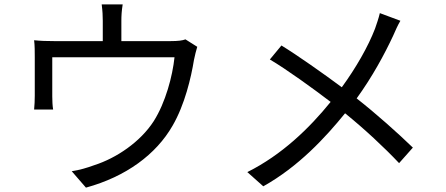

<svg xmlns="http://www.w3.org/2000/svg" viewBox="-20 -821 2040 878"><path d="M828 -641C815 -636 796 -633 759 -633H535V-726C535 -747 536 -770 541 -801H445C449 -770 450 -747 450 -726V-633H229C194 -633 165 -634 136 -637C139 -615 139 -581 139 -560V-384C139 -365 138 -338 136 -320H223C220 -336 219 -362 219 -380V-559H778C769 -473 737 -352 683 -267C622 -172 512 -98 412 -66C380 -54 342 -43 308 -38L373 37C556 -13 694 -115 769 -246C825 -342 854 -467 867 -547C871 -566 877 -592 882 -607Z M1717 -761C1712 -739 1702 -710 1695 -690C1664 -609 1608 -511 1543 -422C1461 -483 1339 -569 1267 -613L1214 -549C1289 -505 1412 -416 1492 -355C1394 -234 1269 -113 1111 -34L1184 31C1345 -59 1468 -192 1558 -303C1647 -231 1736 -148 1805 -75L1868 -146C1801 -211 1699 -302 1611 -371C1682 -469 1738 -572 1778 -658C1787 -679 1800 -708 1811 -726Z"/></svg>

Font: Noto Sans Japanese Regular
Style: Regular
Weight: 400
Designer: Ryoko NISHIZUKA (kana & ideographs); Paul D. Hunt (Latin, Greek & Cyrillic); Wenlong ZHANG (bopomofo); Sandoll Communica
Foundry: Adobe Systems Incorporated
Version: Version 1.000;PS 1;hotconv 1.0.78;makeotf.lib2.5.61930